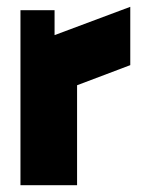

<svg xmlns="http://www.w3.org/2000/svg" viewBox="-20 -543 417 563"><path d="M40 -513H140V-440L362 -523V-352L206 -293V0H40Z"/></svg>

Font: Lineal Heavy
Style: Regular
Weight: 900
Designer: Created by Frank Adebiaye with contributions from Anton Moglia & Ariel Martín Pérez
Created by Frank ADEBIAYE with FontF
Foundry: Velvetyne Type Foundry
Version: Version 2.000